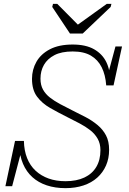

<svg xmlns="http://www.w3.org/2000/svg" viewBox="-20 -959 669 996"><path d="M343 -785H409L554 -923L558 -939H534L360 -814H401L277 -939H255L251 -923ZM320 17Q266 17 222.5 2.5Q179 -12 148 -40Q117 -68 99.5 -109Q82 -150 80 -201Q86 -197 88.5 -194Q91 -191 92 -187Q93 -183 91 -176L43 7H8L58 -228H104Q105 -178 120.5 -139Q136 -100 164.5 -73.5Q193 -47 232 -33Q271 -19 320 -19Q377 -19 417.5 -38Q458 -57 479.5 -93Q501 -129 501 -180Q501 -214 486.5 -239.5Q472 -265 447.5 -284Q423 -303 392.5 -319Q362 -335 330 -351Q282 -375 240 -399Q198 -423 172 -458Q146 -493 146 -550Q146 -598 169 -638.5Q192 -679 239 -703.5Q286 -728 357 -728Q425 -728 468 -703.5Q511 -679 531.5 -637Q552 -595 550 -542Q546 -547 543.5 -552Q541 -557 540 -562Q539 -567 540 -573L579 -718H613L569 -516H531Q527 -571 507.5 -610Q488 -649 451.5 -670.5Q415 -692 357 -692Q299 -692 262.5 -673Q226 -654 208 -622.5Q190 -591 190 -551Q190 -518 203 -494.5Q216 -471 239 -453Q262 -435 292 -419Q322 -403 356 -386Q391 -369 425 -351Q459 -333 486.5 -310Q514 -287 530 -256.5Q546 -226 546 -182Q546 -137 530 -100.5Q514 -64 484.5 -37.5Q455 -11 413 3Q371 17 320 17Z"/></svg>

Font: Roboto Serif Thin
Style: Italic
Weight: 250
Italic angle: -10°
Version: Version 1.007